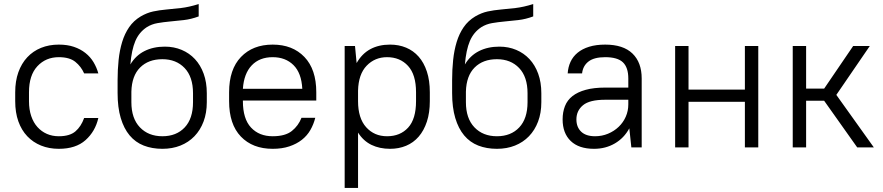

<svg xmlns="http://www.w3.org/2000/svg" viewBox="-20 -727 4355 947"><path d="M270 7Q222 7 182.5 -9Q143 -25 114.5 -55Q86 -85 70.5 -128.5Q55 -172 55 -228V-272Q55 -327 70.5 -370.5Q86 -414 114.5 -444.5Q143 -475 182.5 -491Q222 -507 270 -507Q312 -507 344.5 -496Q377 -485 401.5 -465.5Q426 -446 441.5 -420Q457 -394 465 -365H395Q380 -399 351.5 -422Q323 -445 270 -445Q206 -445 164.5 -400.5Q123 -356 123 -272V-228Q123 -187 134 -154.5Q145 -122 165 -100Q185 -78 211.5 -66.5Q238 -55 270 -55Q324 -55 352 -79Q380 -103 395 -145H465Q450 -79 402 -36Q354 7 270 7Z M781 7Q730 7 689 -9Q648 -25 619.5 -59Q591 -93 575.5 -145Q560 -197 560 -268V-332Q560 -383 565 -431Q570 -479 582.5 -520Q595 -561 617 -593Q639 -625 674 -646Q705 -664 735.5 -670.5Q766 -677 800 -680Q834 -683 873 -687.5Q912 -692 960 -707V-646Q922 -632 886.5 -628Q851 -624 818.5 -621Q786 -618 757 -613Q728 -608 704 -593Q666 -568 647.5 -524.5Q629 -481 623 -409Q649 -453 692.5 -475Q736 -497 793 -497Q838 -497 876 -481Q914 -465 941.5 -435.5Q969 -406 984.5 -363.5Q1000 -321 1000 -267V-223Q1000 -170 984 -127.5Q968 -85 939 -55Q910 -25 870 -9Q830 7 781 7ZM781 -435Q712 -435 671 -394Q630 -353 628 -275V-223Q628 -143 670 -99Q712 -55 781 -55Q850 -55 891 -98.5Q932 -142 932 -223V-267Q932 -348 890.5 -391.5Q849 -435 781 -435Z M1325 7Q1226 7 1168 -53.5Q1110 -114 1110 -228V-272Q1110 -385 1168.5 -446Q1227 -507 1325 -507Q1423 -507 1481.5 -446Q1540 -385 1540 -272V-231H1178V-228Q1178 -141 1218 -98Q1258 -55 1325 -55Q1387 -55 1419.5 -81Q1452 -107 1467 -146H1535Q1527 -114 1511 -86Q1495 -58 1469 -37.5Q1443 -17 1407 -5Q1371 7 1325 7ZM1325 -445Q1260 -445 1221.5 -404.5Q1183 -364 1178 -289H1471Q1467 -367 1427.5 -406Q1388 -445 1325 -445Z M1904 7Q1852 7 1812 -12.5Q1772 -32 1746 -73V200H1680V-500H1731L1739 -416Q1765 -462 1806.5 -484.5Q1848 -507 1904 -507Q1947 -507 1983 -492Q2019 -477 2045 -447.5Q2071 -418 2085.5 -374Q2100 -330 2100 -272V-228Q2100 -171 2085.5 -127Q2071 -83 2045 -53Q2019 -23 1983 -8Q1947 7 1904 7ZM1889 -55Q1954 -55 1993 -97.5Q2032 -140 2032 -228V-272Q2032 -359 1992.5 -402Q1953 -445 1889 -445Q1829 -445 1788.5 -403Q1748 -361 1746 -280V-228Q1746 -144 1786 -99.5Q1826 -55 1889 -55Z M2431 7Q2380 7 2339 -9Q2298 -25 2269.5 -59Q2241 -93 2225.5 -145Q2210 -197 2210 -268V-332Q2210 -383 2215 -431Q2220 -479 2232.5 -520Q2245 -561 2267 -593Q2289 -625 2324 -646Q2355 -664 2385.5 -670.5Q2416 -677 2450 -680Q2484 -683 2523 -687.5Q2562 -692 2610 -707V-646Q2572 -632 2536.5 -628Q2501 -624 2468.5 -621Q2436 -618 2407 -613Q2378 -608 2354 -593Q2316 -568 2297.5 -524.5Q2279 -481 2273 -409Q2299 -453 2342.5 -475Q2386 -497 2443 -497Q2488 -497 2526 -481Q2564 -465 2591.5 -435.5Q2619 -406 2634.5 -363.5Q2650 -321 2650 -267V-223Q2650 -170 2634 -127.5Q2618 -85 2589 -55Q2560 -25 2520 -9Q2480 7 2431 7ZM2431 -435Q2362 -435 2321 -394Q2280 -353 2278 -275V-223Q2278 -143 2320 -99Q2362 -55 2431 -55Q2500 -55 2541 -98.5Q2582 -142 2582 -223V-267Q2582 -348 2540.5 -391.5Q2499 -435 2431 -435Z M2910 7Q2835 7 2795 -31.5Q2755 -70 2755 -138Q2755 -174 2766.5 -203.5Q2778 -233 2803.5 -253Q2829 -273 2869 -284Q2909 -295 2965 -295H3079V-340Q3079 -394 3052.5 -419.5Q3026 -445 2965 -445Q2910 -445 2882.5 -423.5Q2855 -402 2851 -365H2780Q2782 -396 2794 -422Q2806 -448 2829 -467Q2852 -486 2886 -496.5Q2920 -507 2965 -507Q3054 -507 3099.5 -463Q3145 -419 3145 -340V0H3094L3084 -94Q3058 -46 3012.5 -19.5Q2967 7 2910 7ZM2915 -55Q2949 -55 2979 -67.5Q3009 -80 3031.5 -101.5Q3054 -123 3066.5 -151.5Q3079 -180 3079 -212V-235H2965Q2888 -235 2855.5 -208Q2823 -181 2823 -138Q2823 -100 2846.5 -77.5Q2870 -55 2915 -55Z M3654 -225H3376V0H3310V-500H3376V-285H3654V-500H3720V0H3654Z M4045 -230H3956V0H3890V-500H3956V-290H4045L4188 -500H4270L4105 -259L4290 0H4208Z"/></svg>

Font: Retni Sans
Style: Regular
Weight: 400
Designer: Vitaly Kuzmin
Foundry: ParaType Ltd.
Version: Version 1.00;March 2, 2019;FontCreator 11.5.0.2425 64-bit; t